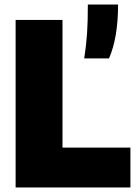

<svg xmlns="http://www.w3.org/2000/svg" viewBox="-20 -828 599 848"><path d="M49 0V-740H256V-176H556V0ZM368 -808H501.5Q501.5 -661.5 461.5 -570H352Q361 -628 364.5 -679.8Q368 -731.5 368 -808Z"/></svg>

Font: Encode Sans Semi Condensed Black
Style: Regular
Weight: 900
Width: 4
Designer: Multiple Designers
Foundry: Impallari Type
Version: Version 2.000